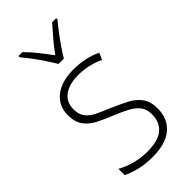

<svg xmlns="http://www.w3.org/2000/svg" viewBox="-242 -824 893 893"><g transform="rotate(-45 204.5 -377.0)"><path d="M367 -133Q367 -67 322.5 -28.5Q278 10 190 10Q142 10 103 0Q64 -10 39 -23V-64Q71 -46 110 -35.5Q149 -25 190 -25Q263 -25 296 -53.5Q329 -82 329 -133Q329 -167 312.5 -188Q296 -209 266.5 -224.5Q237 -240 198 -256Q155 -273 121.5 -290.5Q88 -308 68.5 -335Q49 -362 49 -407Q49 -467 93.5 -503Q138 -539 217 -539Q258 -539 294 -531Q330 -523 358 -509L343 -476Q318 -489 284 -497Q250 -505 216 -505Q156 -505 121.5 -480Q87 -455 87 -407Q87 -374 102.5 -353.5Q118 -333 147 -319Q176 -305 215 -289Q256 -271 290.5 -253.5Q325 -236 346 -208Q367 -180 367 -133ZM187 -606Q174 -628 155.5 -656Q137 -684 117 -710.5Q97 -737 81 -756V-764H107Q132 -739 158 -706.5Q184 -674 205 -645Q226 -675 251.5 -705Q277 -735 303 -764H330V-756Q313 -736 292.5 -709Q272 -682 253.5 -655Q235 -628 222 -606Z"/></g></svg>

Font: Noto Sans Sinhala UI SemiCondensed ExtraLight
Style: Regular
Weight: 200
Width: 4
Designer: Jelle Bosma - Monotype Design Team
Foundry: Monotype Imaging Inc.
Version: Version 2.006; ttfautohint (v1.8.4.7-5d5b)